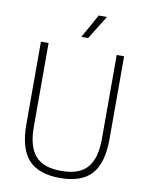

<svg xmlns="http://www.w3.org/2000/svg" viewBox="-101 -1016 850 1098"><g transform="rotate(10 324.0 -467.0)"><path d="M324.5 9Q198.5 9 140.2 -56Q82 -121 82 -259V-740H126.5V-253Q126.5 -139.5 173.2 -85.8Q220 -32 324.5 -32Q428.5 -32 475.2 -85.8Q522 -139.5 522 -253V-740H565V-259Q565 -121 507.5 -56Q450 9 324.5 9ZM305 -807 381.5 -944.5H429.5L344 -807Z"/></g></svg>

Font: Encode Sans SemiCondensed SemiCondensed ExtraLight
Style: Regular
Weight: 200
Width: 4
Designer: Multiple Designers
Foundry: Impallari Type
Version: Version 3.000; ttfautohint (v1.8.3) -l 8 -r 50 -G 200 -x 14 